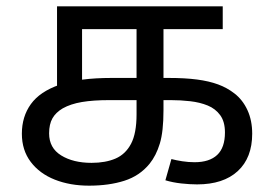

<svg xmlns="http://www.w3.org/2000/svg" viewBox="-20 -574 865 606"><path d="M261 12Q201 12 153 -7Q105 -26 77 -63Q49 -100 49 -152Q49 -206 77.5 -245.5Q106 -285 168 -306.5Q230 -328 332 -328H512Q564 -328 602 -323Q640 -318 668.5 -307.5Q697 -297 720 -279Q746 -259 761 -226.5Q776 -194 776 -152Q776 -76 730.5 -34Q685 8 602 8Q579 8 552 5Q525 2 502 -5L521 -72Q536 -68 555.5 -65Q575 -62 594 -62Q641 -62 665.5 -85Q690 -108 690 -156Q690 -190 675 -210.5Q660 -231 635.5 -241Q611 -251 580.5 -254.5Q550 -258 519 -258H325Q274 -258 238.5 -252Q203 -246 178 -232Q156 -219 145.5 -200.5Q135 -182 135 -153Q135 -107 173 -83.5Q211 -60 269 -60Q313 -60 344.5 -73.5Q376 -87 393.5 -120Q411 -153 411 -213V-482H239V-302L160 -286V-554H683V-482H496V-226Q496 -159 484.5 -121Q473 -83 452 -57Q421 -19 372.5 -3.5Q324 12 261 12Z"/></svg>

Font: ltamil15
Style: Book
Weight: 400
Designer: Jelle Bosma - Monotype Design Team
Foundry: Monotype Imaging Inc.
Version: Version 2.003